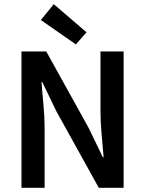

<svg xmlns="http://www.w3.org/2000/svg" viewBox="-20 -901 696 921"><path d="M83 0V-654H202L406 -286L473 -147H477Q473 -198 467.5 -256.5Q462 -315 462 -370V-654H573V0H454L250 -368L183 -507H179Q183 -455 188.5 -398Q194 -341 194 -286V0ZM344 -688 176 -805 238 -881 395 -746Z"/></svg>

Font: CV Source Sans Light
Style: Bold
Weight: 600
Designer: Paul D. Hunt
Foundry: Adobe Systems Incorporated
Version: Version 3.001